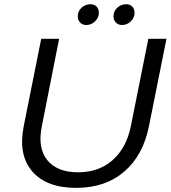

<svg xmlns="http://www.w3.org/2000/svg" viewBox="-20 -883 806 906"><path d="M680 -700H765.5L683 -288Q655.5 -150 566.2 -73.2Q477 3.5 339.5 3.5Q199.5 3.5 132.2 -74.2Q65 -152 92 -288L174.5 -700H259L177.5 -288Q156.5 -185.5 202.8 -127.8Q249 -70 348.5 -70Q446 -70 511.2 -127.2Q576.5 -184.5 597.5 -288ZM407 -863Q425 -863 435.8 -851.8Q446.5 -840.5 446.5 -822.5Q446.5 -799.5 428.5 -782.2Q410.5 -765 387 -765Q369 -765 358 -776.8Q347 -788.5 347 -806.5Q347 -830 364.8 -846.5Q382.5 -863 407 -863ZM575.5 -863Q593.5 -863 604.2 -851.8Q615 -840.5 615 -822.5Q615 -799.5 597.2 -782.2Q579.5 -765 556 -765Q538 -765 526.8 -776.8Q515.5 -788.5 515.5 -806.5Q515.5 -830 533.2 -846.5Q551 -863 575.5 -863Z"/></svg>

Font: Argentum Sans Light
Style: Italic
Weight: 300
Italic angle: -11.3°
Designer: Julieta Ulanovsky (font), Owen Earl (portions from Jones font), Cristiano Sobral (main changes and remaster)
Foundry: Julieta Ulanovsky (font), Owen Earl (portions from Jones font), Cristiano Sobral (main changes and remaster)
Version: Version 3.127